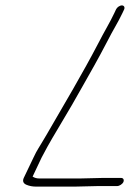

<svg xmlns="http://www.w3.org/2000/svg" viewBox="-20 -696 514 710"><path d="M436.3 -23C439.8 -31 436 -38 428 -38H359L274.4 -36H126.4C116.4 -36 108 -38 100.6 -43L133.7 -113C141.8 -129 161.5 -166 197.1 -225C232.8 -284 261.9 -335 287.1 -380C314.3 -428 343.5 -479 374.1 -538C400.5 -590 414.9 -610 432.9 -648L439 -661C442.5 -669 438.7 -676 430.7 -676C422.7 -676 412.5 -669 409 -661L402.9 -648C387.1 -614 364.8 -578 343.5 -536C287.3 -428 214.4 -305 152.9 -199C120.2 -143 118.8 -145 103.7 -113L68.3 -39C62.5 -27 65.7 -18 77.1 -13C88.5 -8 100.9 -6 111.9 -6H259.9L344.5 -8H413.5C421.5 -8 432.7 -15 436.3 -23Z"/></svg>

Font: MewTooHand
Style: UltIta
Weight: 400
Designer: Mew Too, Robert Jablonski
Version: Version 0.77